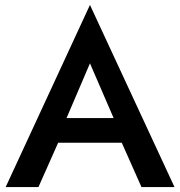

<svg xmlns="http://www.w3.org/2000/svg" viewBox="-20 -759 730 779"><path d="M3 0H136L216 -180H474L554 0H688L345 -739ZM345 -502 441 -280H250Z"/></svg>

Font: Jost Medium
Style: Regular
Weight: 500
Version: Version 3.710